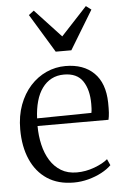

<svg xmlns="http://www.w3.org/2000/svg" viewBox="-57 -865 597 918"><g transform="rotate(-5 241.5 -406.0)"><path d="M260 11Q185 11 133 -23.2Q81 -57.5 53.8 -119.5Q26.5 -181.5 26.5 -264Q26.5 -329.5 46 -381.8Q65.5 -434 99 -471Q132.5 -508 176.2 -527.8Q220 -547.5 268 -547.5Q354.5 -547.5 404.5 -498.5Q454.5 -449.5 456.5 -355.5Q457 -327 455.8 -307.8Q454.5 -288.5 451 -273.5H110.5Q110.5 -226.5 120.5 -183.5Q130.5 -140.5 151 -107.5Q171.5 -74.5 203.2 -55.2Q235 -36 278.5 -36Q321.5 -36 363.2 -51.5Q405 -67 427.5 -86.5L441 -56.5Q422.5 -38 393.8 -22.8Q365 -7.5 330.2 1.8Q295.5 11 260 11ZM111.5 -310 372.5 -313.5Q374.5 -323 375 -335.2Q375.5 -347.5 375.5 -357Q375.5 -424.5 347.8 -466Q320 -507.5 257.5 -507.5Q224 -507.5 197.8 -493.8Q171.5 -480 152.8 -454.2Q134 -428.5 123.8 -392Q113.5 -355.5 111.5 -310ZM228 -620 115.5 -805.5 140.5 -824.5 265.5 -690 390.5 -824.5 415.5 -805.5 303 -620Z"/></g></svg>

Font: Merriweather 72pt Light
Style: Regular
Weight: 300
Version: Version 2.100